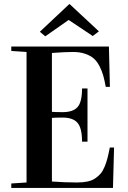

<svg xmlns="http://www.w3.org/2000/svg" viewBox="-20 -926 631 946"><path d="M35.6 0V-22L110.8 -26.9V-669.9L35.6 -674.8V-696.8H516.6L521.5 -498H501Q495.1 -531.2 488.5 -554.4Q481.9 -577.6 469.7 -601.1Q457.5 -624.5 441.2 -638.4Q424.8 -652.3 399.2 -661.1Q373.5 -669.9 339.8 -669.9Q298.3 -669.9 235.8 -665V-375Q250.5 -373.5 289.1 -373.5Q340.3 -373.5 362.3 -398.7Q384.3 -423.8 384.3 -490.2H411.1V-228H384.3Q384.3 -294.4 362.1 -320.6Q339.8 -346.7 289.1 -346.7Q251.5 -346.7 235.8 -345.2V-31.7Q298.3 -26.9 359.9 -26.9Q388.7 -26.9 410.6 -31.5Q432.6 -36.1 448.7 -46.9Q464.8 -57.6 476.1 -71Q487.3 -84.5 495.8 -105.5Q504.4 -126.5 509.8 -147.5Q515.1 -168.5 521 -199.2H542L536.6 0ZM176.3 -769.5 321.3 -905.8H323.2L467.3 -771.5L437 -748.5L319.3 -827.1H317.4L203.1 -747.1Z"/></svg>

Font: Vidaloka
Style: Regular
Weight: 400
Designer: Cyreal (www.cyreal.org)
Foundry: Cyreal (www.cyreal.org)
Version: Version 1.011